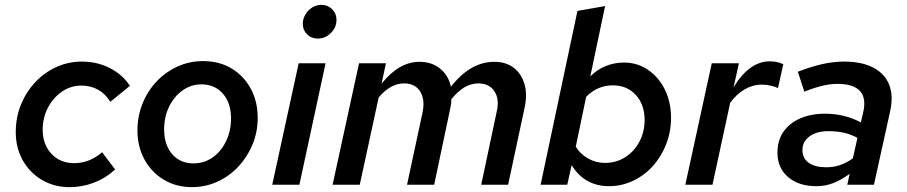

<svg xmlns="http://www.w3.org/2000/svg" viewBox="-20 -762 3743 792"><path d="M267 10Q204 10 153.5 -19.5Q103 -49 74 -100.5Q45 -152 45 -217Q45 -278 66.5 -330.5Q88 -383 125.5 -423Q163 -463 212.5 -485.5Q262 -508 318 -508Q380 -508 432.5 -481.5Q485 -455 516 -408L435 -342Q415 -375 384.5 -392Q354 -409 315 -409Q272 -409 235.5 -384Q199 -359 177.5 -317.5Q156 -276 156 -226Q156 -186 172.5 -155Q189 -124 218 -106.5Q247 -89 285 -89Q318 -89 347 -100.5Q376 -112 401 -134L455 -63Q416 -27 367.5 -8.5Q319 10 267 10Z M772 10Q707 10 656 -20.5Q605 -51 576 -104Q547 -157 547 -224Q547 -283 568 -335Q589 -387 626 -426Q663 -465 712 -487.5Q761 -510 818 -510Q884 -510 934.5 -480Q985 -450 1014 -397Q1043 -344 1043 -276Q1043 -217 1021.5 -165.5Q1000 -114 963 -74.5Q926 -35 876.5 -12.5Q827 10 772 10ZM778 -88Q822 -88 857 -112.5Q892 -137 912.5 -179.5Q933 -222 933 -274Q933 -337 899.5 -375.5Q866 -414 811 -414Q768 -414 733 -389Q698 -364 677.5 -322Q657 -280 657 -228Q657 -165 690 -126.5Q723 -88 778 -88Z M1291 -603Q1264 -603 1246.5 -620.5Q1229 -638 1229 -664Q1229 -684 1240 -702.5Q1251 -721 1268.5 -731.5Q1286 -742 1306 -742Q1332 -742 1350 -724Q1368 -706 1368 -680Q1368 -649 1345 -626Q1322 -603 1291 -603ZM1103 0 1212 -501H1323L1215 0Z M1352 0 1461 -501H1572L1554 -417Q1590 -462 1629 -484.5Q1668 -507 1710 -507Q1761 -507 1795.5 -479Q1830 -451 1840 -404Q1920 -507 2019 -507Q2067 -507 2099 -482.5Q2131 -458 2143.5 -415Q2156 -372 2144 -318L2076 0H1965L2029 -302Q2041 -353 2019.5 -385.5Q1998 -418 1953 -418Q1924 -418 1897 -402.5Q1870 -387 1842 -353Q1842 -345 1841 -336Q1840 -327 1838 -318L1771 0H1659L1723 -298Q1734 -352 1713 -385Q1692 -418 1647 -418Q1591 -418 1542 -360L1464 0Z M2492 6Q2441 6 2402 -16.5Q2363 -39 2338 -81L2320 0H2210L2362 -717L2476 -737L2415 -447Q2443 -475 2478.5 -489.5Q2514 -504 2554 -504Q2609 -504 2653 -474Q2697 -444 2722.5 -392.5Q2748 -341 2748 -276Q2748 -219 2728 -167.5Q2708 -116 2673 -77Q2638 -38 2591 -16Q2544 6 2492 6ZM2475 -90Q2522 -90 2559 -113.5Q2596 -137 2617.5 -177.5Q2639 -218 2639 -267Q2639 -331 2602.5 -370.5Q2566 -410 2508 -410Q2477 -410 2449.5 -398.5Q2422 -387 2398 -363L2355 -157Q2373 -127 2405.5 -108.5Q2438 -90 2475 -90Z M2807 0 2916 -501H3028L3006 -402Q3038 -455 3075.5 -482Q3113 -509 3155 -509Q3187 -509 3211 -497L3189 -398Q3180 -404 3160.5 -408.5Q3141 -413 3123 -413Q3086 -413 3052 -393.5Q3018 -374 2992 -338L2919 0Z M3348 6Q3275 6 3231 -31.5Q3187 -69 3187 -132Q3187 -182 3211 -217.5Q3235 -253 3279.5 -273Q3324 -293 3384 -293Q3425 -293 3462.5 -283.5Q3500 -274 3531 -257L3541 -300Q3554 -358 3527 -387Q3500 -416 3434 -416Q3406 -416 3373.5 -408.5Q3341 -401 3298 -384L3271 -466Q3325 -487 3371.5 -497.5Q3418 -508 3461 -508Q3534 -508 3581.5 -483.5Q3629 -459 3647.5 -413.5Q3666 -368 3652 -304L3585 0H3475L3485 -45Q3449 -19 3416.5 -6.5Q3384 6 3348 6ZM3388 -72Q3418 -72 3445 -81Q3472 -90 3498 -109L3517 -193Q3493 -207 3463 -214Q3433 -221 3397 -221Q3349 -221 3319.5 -199.5Q3290 -178 3290 -143Q3290 -109 3316 -90.5Q3342 -72 3388 -72Z"/></svg>

Font: Red Hat Text SemiBold
Style: Italic
Weight: 600
Italic angle: -12°
Designer: Pentagram, MCKL
Foundry: Pentagram, MCKL
Version: Version 1.023